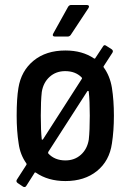

<svg xmlns="http://www.w3.org/2000/svg" viewBox="-20 -720 527 772"><path d="M438 -255Q438 -194 430 -143Q420 -73 370 -32.5Q320 8 243 8Q173 8 124 -26Q120 -28 119 -25L86 27Q84 31 80 32Q76 33 72 30L51 16Q43 10 48 2L86 -57Q88 -60 86 -63Q61 -98 55 -143Q47 -193 47 -255Q47 -324 54 -366Q65 -435 115 -476Q165 -517 243 -517Q311 -517 358 -485Q362 -483 363 -486L394 -533Q399 -542 407 -536L429 -522Q437 -516 432 -508L397 -454Q395 -451 397 -449Q422 -415 430 -367Q438 -316 438 -255ZM153 -160 309 -403Q311 -406 308 -409Q283 -434 242 -434Q205 -434 179.5 -411Q154 -388 148 -350Q144 -315 144 -255Q144 -194 148 -159Q151 -157 153 -160ZM341 -255Q341 -315 337 -350V-352Q336 -354 334 -354.5Q332 -355 331 -353L174 -109Q173 -106 174 -103Q200 -75 243 -75Q280 -75 305.5 -98Q331 -121 337 -159Q341 -195 341 -255ZM266 -700H329Q335 -700 337 -696.5Q339 -693 336 -688L264 -579Q259 -573 252 -573H201Q195 -573 193 -576.5Q191 -580 194 -585L254 -693Q259 -700 266 -700Z"/></svg>

Font: Barlow Semi Condensed Medium
Style: Regular
Weight: 500
Width: 4
Designer: Jeremy Tribby
Foundry: Tribby Type
Version: Version 1.422; ttfautohint (v1.8)